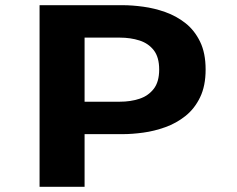

<svg xmlns="http://www.w3.org/2000/svg" viewBox="-20 -720 915 740"><path d="M132.5 0V-700H453Q489 -700 531.8 -694.2Q574.5 -688.5 617 -673.5Q659.5 -658.5 694.8 -630.8Q730 -603 751.2 -559.2Q772.5 -515.5 772.5 -452Q772.5 -389 751.2 -345Q730 -301 694.8 -273Q659.5 -245 617 -229.8Q574.5 -214.5 531.8 -208.8Q489 -203 453 -203H306V0ZM306 -328H442Q483 -328 517.2 -339.2Q551.5 -350.5 572.5 -377.5Q593.5 -404.5 593.5 -452Q593.5 -499.5 572.8 -526.2Q552 -553 517.5 -564Q483 -575 442 -575H306Z"/></svg>

Font: Trispace SemiExpanded
Style: Bold
Weight: 700
Width: 6
Designer: Tyler Finck
Foundry: Etcetera Type Company
Version: Version 1.210; ttfautohint (v1.8.3)